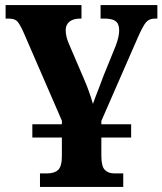

<svg xmlns="http://www.w3.org/2000/svg" viewBox="-20 -734 638 754"><path d="M598 -714V-661H588Q566 -661 553.5 -646.5Q541 -632 520 -584L378 -259V-246H495V-194H378V-122Q378 -81 391.5 -67Q405 -53 429 -53H464V0H137V-53H165Q194 -53 208.5 -67Q223 -81 223 -121V-194H107V-246H223V-260L72 -608Q57 -641 47 -651Q37 -661 13 -661H2V-714H300V-661H294Q268 -661 253 -649Q238 -637 238 -616Q238 -590 251 -561L311 -421Q329 -380 345 -326Q354 -352 368 -387L388 -440L434 -553Q448 -590 448 -614Q448 -640 434.5 -650.5Q421 -661 391 -661H375V-714Z"/></svg>

Font: Noto Serif CondExtraBold
Style: Regular
Weight: 800
Width: 3
Designer: Monotype Design Team
Foundry: Monotype Imaging Inc.
Version: Version 1.001